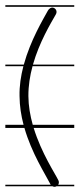

<svg xmlns="http://www.w3.org/2000/svg" viewBox="-23 -483 305 737"><path d="M-2.5 -463V-457H262V-463ZM178.3 232C182.9 234.4 188.5 235.1 193.2 232.4C193.5 232.3 193.7 232.1 194 232H262V226H200.4C203.4 221.3 203.9 215.2 201.4 209.8C189.7 184.8 136.1 105.5 106.2 8H262V-4H102.7C92.8 -39.1 86.3 -76.3 86 -114C85.7 -153.8 92 -192.7 101.9 -229H262V-235H103.5C128 -321.4 171.6 -393 191.4 -427.9C197.9 -439.3 191.5 -450.1 182.4 -453.1C173.5 -456.1 164.7 -449.5 160.9 -442.4C143 -409.5 94.2 -329.3 68.4 -235H-2.5V-229H66.8C57.1 -192 51.1 -153.1 52 -114C52.3 -75.8 58.2 -38.9 67.4 -4H-2.5V8H70.7C98.5 104.9 150 184.1 170.7 224.5C171 225 171.2 225.5 171.5 226H-2.5V232Z"/></svg>

Font: LetsTraceRuled
Style: Medium
Weight: 500
Version: Version 003.000